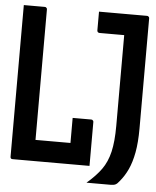

<svg xmlns="http://www.w3.org/2000/svg" viewBox="-54 -746 709 870"><g transform="rotate(5 300.0 -311.5)"><path d="M30 0Q27 0 25 -0.5Q23 -1 21.5 -2.5Q20 -4 19.5 -6Q19 -8 19 -11Q19 -65 19 -119Q19 -173 19 -226.5Q19 -280 19 -332Q19 -384 19 -433.5Q19 -483 19 -527.5Q19 -572 19 -611Q19 -633 19 -655.5Q19 -678 19 -700Q36 -700 51.5 -700Q67 -700 82 -700Q97 -700 114 -700Q118 -700 120 -698.5Q122 -697 123.5 -695Q125 -693 125 -689Q125 -640 125 -590.5Q125 -541 125 -492Q125 -443 125 -393Q125 -343 125 -293.5Q125 -244 125 -195Q125 -146 125 -96H303Q314 -96 325.5 -90.5Q337 -85 348 -72.5Q359 -60 367.5 -42Q376 -24 379 0ZM284 -210Q296 -210 311.5 -210Q327 -210 342.5 -210Q358 -210 368 -210Q372 -210 374 -208.5Q376 -207 377.5 -205Q379 -203 379 -199Q379 -181 379 -154.5Q379 -128 379 -99.5Q379 -71 379 -45Q379 -19 379 0Q349 -3 327.5 -13.5Q306 -24 295 -41Q284 -58 284 -82Q284 -98 284 -122Q284 -146 284 -170.5Q284 -195 284 -210ZM372 77Q413 42 437.5 8Q462 -26 473 -73Q484 -120 484 -191Q484 -218 484 -257.5Q484 -297 484 -343.5Q484 -390 484 -440Q484 -490 484 -539Q484 -588 484 -632L500 -590L469 -622L512 -604Q491 -604 470 -604Q449 -604 430 -604Q411 -604 396 -604Q381 -604 372 -604Q367 -604 364 -607Q361 -610 361 -615Q361 -637 361 -657.5Q361 -678 361 -700Q376 -700 401.5 -700Q427 -700 457.5 -700Q488 -700 520 -700Q552 -700 579 -700Q583 -700 585 -698.5Q587 -697 588.5 -695Q590 -693 590 -689Q590 -643 590 -597Q590 -551 590 -503.5Q590 -456 590 -405.5Q590 -355 590 -301.5Q590 -248 590 -189Q590 -125 581.5 -79.5Q573 -34 558 -1.5Q543 31 521 57Q512 69 504 73Q496 77 482 77Q466 77 447 77Q428 77 408 77Q388 77 372 77Z"/></g></svg>

Font: Recursive Monospace Medium
Style: Regular
Weight: 500
Version: Version 1.047